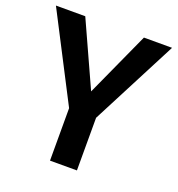

<svg xmlns="http://www.w3.org/2000/svg" viewBox="-128 -795 831 898"><g transform="rotate(20 287.0 -345.5)"><path d="M576 -691 354 -262V0H220V-261L-2 -691H144L290 -370L436 -691Z"/></g></svg>

Font: FiraGO Medium
Style: Regular
Weight: 500
Designer: bBox Type
Foundry: bBox Type GmbH
Version: Version 1.001;PS 001.001;hotconv 1.0.88;makeotf.lib2.5.64775